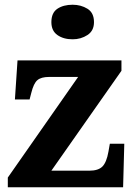

<svg xmlns="http://www.w3.org/2000/svg" viewBox="-20 -791 572 811"><path d="M13 0V-41L310 -466H187Q154 -466 138 -452.5Q122 -439 112 -398L105 -371H43L54 -536H493V-492L197 -70H357Q395 -70 412.5 -87.5Q430 -105 438 -150L444 -184H505L500 0ZM286.8 -625Q248 -625 222.5 -643Q197 -661 197 -697.5Q197 -736.9 222.4 -754Q247.8 -771 286.8 -771Q322 -771 349.5 -754Q377 -736.9 377 -697.5Q377 -661 349.4 -643Q321.8 -625 286.8 -625Z"/></svg>

Font: Noto Serif Hentaigana EL
Style: Regular
Weight: 400
Designer: Kazuhiro Yamada
Foundry: nipponia
Version: Version 1.000